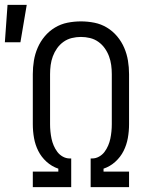

<svg xmlns="http://www.w3.org/2000/svg" viewBox="-58 -770 628 790"><path d="M77 0V-64H182V-76Q155 -85 133.5 -104.5Q112 -124 99.5 -149Q87 -174 82 -202Q77 -230 77 -259V-465Q77 -493 81.5 -520.5Q86 -548 97 -573.5Q108 -599 126 -620.5Q144 -642 168 -656.5Q192 -671 219.5 -676.5Q247 -682 275 -682Q303 -682 330.5 -676.5Q358 -671 382 -656.5Q406 -642 424 -620.5Q442 -599 453 -573.5Q464 -548 468.5 -520.5Q473 -493 473 -465V-259Q473 -230 468 -202Q463 -174 450.5 -149Q438 -124 416.5 -104.5Q395 -85 368 -76V-64H473V0H315V-118H321Q336 -118 349.5 -125.5Q363 -133 372 -145Q381 -157 387 -171Q393 -185 396 -199.5Q399 -214 400.5 -229Q402 -244 402 -259V-465Q402 -484 399.5 -502.5Q397 -521 390.5 -538.5Q384 -556 373 -571.5Q362 -587 346.5 -598Q331 -609 312.5 -613.5Q294 -618 275 -618Q256 -618 237.5 -613.5Q219 -609 203.5 -598Q188 -587 177 -571.5Q166 -556 159.5 -538.5Q153 -521 150.5 -502.5Q148 -484 148 -465V-259Q148 -244 149.5 -229Q151 -214 154 -199.5Q157 -185 163 -171Q169 -157 178 -145Q187 -133 200.5 -125.5Q214 -118 229 -118H235V0ZM-38 -596 -27 -750H52L26 -596Z"/></svg>

Font: Lode
Style: Regular
Weight: 400
Monospace: yes
Designer: Belleve Invis
Foundry: Belleve Invis
Version: Version 29.2.0; ttfautohint (v1.8.3)